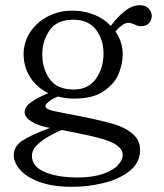

<svg xmlns="http://www.w3.org/2000/svg" viewBox="-20 -530 632 740"><path d="M565 -469Q565 -453 554.5 -441Q544 -429 523 -429Q510 -429 498 -436Q484 -442 473 -442Q463 -442 450 -432.5Q437 -423 425 -409Q453 -369 453 -320Q453 -287 438.5 -248.5Q424 -210 382 -180Q340 -150 266 -150Q233 -150 203 -158Q181 -149 168 -138.5Q155 -128 155 -121Q155 -113 169 -107.5Q183 -102 222 -95Q353 -71 421 -51Q464 -38 492 -13.5Q520 11 520 48Q520 97 479.5 129Q439 161 379 175.5Q319 190 258 190Q182 190 131.5 171Q81 152 57 124Q33 96 33 69Q33 34 65.5 12.5Q98 -9 172 -37Q124 -46 99.5 -62.5Q75 -79 75 -98Q75 -118 99 -135.5Q123 -153 166 -171Q121 -193 96 -233Q71 -273 71 -321Q71 -367 96 -405.5Q121 -444 164 -466.5Q207 -489 258 -489Q304 -489 342.5 -473.5Q381 -458 407 -430Q430 -462 459.5 -486Q489 -510 519 -510Q541 -510 553 -497Q565 -484 565 -469ZM379 -324Q379 -377 350 -415.5Q321 -454 262 -454Q199 -454 171 -413Q143 -372 143 -321Q143 -264 172 -224.5Q201 -185 264 -185Q320 -185 349.5 -226Q379 -267 379 -324ZM389 10Q342 -6 217 -29Q103 21 103 70Q103 112 152.5 133Q202 154 279 154Q335 154 374.5 141Q414 128 433.5 107.5Q453 87 453 67Q453 32 389 10Z"/></svg>

Font: Shippori Mincho
Style: Regular
Weight: 400
Designer: FONTDASU
Foundry: FONTDASU / Google Inc. / but / Adobe
Version: Version 3.110; ttfautohint (v1.8.3)